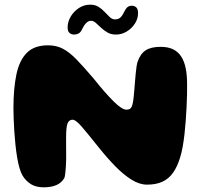

<svg xmlns="http://www.w3.org/2000/svg" viewBox="-20 -778 863 822"><path d="M167.5 24Q134.5 24 113 10.8Q91.5 -2.5 77 -25.5Q69.5 -38 63.5 -58.5Q57.5 -79 53.2 -105Q49 -131 46 -159.5Q43 -188 41.2 -216.2Q39.5 -244.5 38.5 -269.5Q37.5 -294.5 37.5 -313Q37.5 -397.5 50 -458.2Q62.5 -519 94.5 -551.5Q126.5 -584 185.5 -584Q221.5 -584 249.5 -569.2Q277.5 -554.5 308 -523Q338.5 -491.5 381 -441.5Q429.5 -380.5 465.8 -344.5Q502 -308.5 521 -308.5Q529.5 -308.5 535 -311.2Q540.5 -314 544 -321.8Q547.5 -329.5 550 -344.5Q551 -351.5 552.5 -364.8Q554 -378 555.2 -394.5Q556.5 -411 558 -428.8Q559.5 -446.5 561 -463Q562.5 -479.5 564.5 -492.5Q566.5 -505.5 568.5 -512Q580.5 -547.5 603.5 -562.5Q626.5 -577.5 667.5 -577.5Q699.5 -577.5 721 -567Q742.5 -556.5 755.8 -536Q769 -515.5 775 -486Q781 -456.5 781 -418Q781.5 -399.5 780.8 -374.2Q780 -349 778.8 -320.2Q777.5 -291.5 775.2 -261.5Q773 -231.5 769.8 -203Q766.5 -174.5 762 -149.2Q757.5 -124 751.5 -105Q739.5 -65 721.2 -39Q703 -13 675.8 -0.2Q648.5 12.5 609.5 12.5Q577.5 12.5 543.5 -8.5Q509.5 -29.5 474.2 -65.5Q439 -101.5 402.5 -147Q378.5 -177 360.5 -199.2Q342.5 -221.5 329.5 -236.2Q316.5 -251 307 -258.2Q297.5 -265.5 291 -265.5Q276 -265.5 269.5 -250.5Q263 -235.5 263 -190.5Q263 -176 263 -160.2Q263 -144.5 263.2 -128Q263.5 -111.5 263.2 -95.8Q263 -80 262 -65.5Q261 -51 259.8 -38.8Q258.5 -26.5 256 -17Q244 4.5 221.8 14.2Q199.5 24 167.5 24ZM298 -630Q286 -630 277.8 -636.8Q269.5 -643.5 269.5 -660.5Q269.5 -685 282.8 -707.2Q296 -729.5 318 -743.8Q340 -758 366 -758Q387.5 -758 402.2 -748.5Q417 -739 428.5 -726.5Q440 -714 450.2 -704.5Q460.5 -695 472 -695Q485.5 -695 494 -701.8Q502.5 -708.5 511.5 -727Q518.5 -741.5 525.8 -747.5Q533 -753.5 545 -753.5Q555 -753.5 563 -746.8Q571 -740 571 -721Q571 -697.5 557.2 -676.5Q543.5 -655.5 522 -642.8Q500.5 -630 476.5 -630Q455.5 -630 440 -639Q424.5 -648 412.5 -659.5Q400.5 -671 390.2 -680Q380 -689 370 -689Q359 -689 349.8 -680.2Q340.5 -671.5 333 -656Q325.5 -639.5 316.8 -634.8Q308 -630 298 -630Z"/></svg>

Font: Gluten
Style: Bold
Weight: 700
Designer: Tyler Finck
Foundry: Etcetera Type Company
Version: Version 1.204